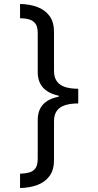

<svg xmlns="http://www.w3.org/2000/svg" viewBox="-20 -812 495 967"><path d="M374 -291Q334 -291 307 -282Q280 -273 266 -253.5Q252 -234 252 -201V-6Q252 44 229.5 74.5Q207 105 168.5 119.5Q130 134 81 135V63Q109 62 129 56Q149 50 159.5 34Q170 18 170 -13V-206Q170 -257 197 -286Q224 -315 276 -325V-330Q224 -341 197 -370.5Q170 -400 170 -450V-645Q170 -676 159.5 -691.5Q149 -707 129 -713.5Q109 -720 81 -720V-792Q130 -791 168.5 -776.5Q207 -762 229.5 -731.5Q252 -701 252 -651V-455Q252 -423 266 -403Q280 -383 307 -374Q334 -365 374 -365Z"/></svg>

Font: ugurmukhi85
Style: Book
Weight: 400
Designer: Jelle Bosma - Monotype Design Team
Foundry: Monotype Imaging Inc.
Version: Version 2.003